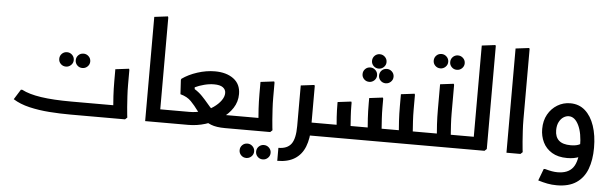

<svg xmlns="http://www.w3.org/2000/svg" viewBox="-55 -963 4369 1369"><g transform="rotate(5 2129.0 -279.0)"><path d="M403 -338Q381 -338 366 -353Q351 -368 351 -389Q351 -411 366 -426Q381 -441 403 -441Q424 -441 439.5 -426Q455 -411 455 -389Q455 -368 439.5 -353Q424 -338 403 -338ZM521 -338Q499 -338 484 -353Q469 -368 469 -389Q469 -411 484 -426Q499 -441 521 -441Q542 -441 557.5 -426Q573 -411 573 -389Q573 -368 557.5 -353Q542 -338 521 -338Z M465 0Q390 0 314 -5.5Q238 -11 170 -27Q102 -43 53 -74L98 -146H108Q159 -119 246 -106Q333 -93 465 -93H763L761 0ZM765 0 768 -42Q768 -42 765 -74.5Q762 -107 759 -158Q756 -209 756 -265V-350L853 -362L856 -354V-247Q856 -206 858.5 -165Q861 -124 863.5 -89.5Q866 -55 868.5 -34.5Q871 -14 871 -14L856 0ZM670 0V-93H776V0ZM670 0Q659 0 654.5 -14Q650 -28 650 -48Q650 -68 654.5 -80.5Q659 -93 670 -93Z M1100 0 1000 -1V-746L1097 -758L1100 -749ZM1000 0V-93H1186V0ZM1186 0V-93Q1198 -93 1202 -80.5Q1206 -68 1206 -47Q1206 -27 1202 -13.5Q1198 0 1186 0Z M1186 0V-93H1309Q1357 -93 1401 -107Q1445 -121 1478.5 -144.5Q1512 -168 1531.5 -195.5Q1551 -223 1551 -249Q1551 -274 1530.5 -289Q1510 -304 1467 -304Q1433 -304 1396.5 -294.5Q1360 -285 1331 -271L1332 -258Q1363 -239 1387 -214Q1411 -189 1431 -165Q1451 -141 1465.5 -126.5Q1480 -112 1494 -105Q1508 -98 1526 -95.5Q1544 -93 1572 -93H1709V0H1572Q1509 0 1471 -15Q1433 -30 1409 -55.5Q1385 -81 1363 -109Q1340 -141 1311.5 -170.5Q1283 -200 1234 -213L1228 -315L1231 -323Q1277 -356 1340.5 -376.5Q1404 -397 1465 -397Q1548 -397 1599 -359Q1650 -321 1650 -250Q1650 -195 1620.5 -149.5Q1591 -104 1541 -70.5Q1491 -37 1431 -18.5Q1371 0 1309 0ZM1186 0Q1175 0 1170.5 -13.5Q1166 -27 1166 -48Q1166 -68 1170.5 -80.5Q1175 -93 1186 -93ZM1709 0V-93Q1721 -93 1725 -80.5Q1729 -68 1729 -47Q1729 -27 1725 -13.5Q1721 0 1709 0Z M1741 199Q1719 199 1704 184Q1689 169 1689 148Q1689 126 1704 111Q1719 96 1741 96Q1762 96 1777.5 111Q1793 126 1793 148Q1793 169 1777.5 184Q1762 199 1741 199ZM1859 199Q1837 199 1822 184Q1807 169 1807 148Q1807 126 1822 111Q1837 96 1859 96Q1880 96 1895.5 111Q1911 126 1911 148Q1911 169 1895.5 184Q1880 199 1859 199Z M1804 0 1807 -42Q1807 -42 1804 -74.5Q1801 -107 1798 -158Q1795 -209 1795 -265V-350L1892 -362L1895 -354V-247Q1895 -206 1897.5 -165Q1900 -124 1902.5 -89.5Q1905 -55 1907.5 -34.5Q1910 -14 1910 -14L1895 0ZM1709 0V-93H1815V0ZM1709 0Q1698 0 1693.5 -13.5Q1689 -27 1689 -48Q1689 -68 1693.5 -80.5Q1698 -93 1709 -93Z M2163 0V-93H2269V0ZM2269 0V-93Q2281 -93 2285 -80.5Q2289 -68 2289 -47Q2289 -27 2285 -13.5Q2281 0 2269 0ZM1963 200V107Q2026 107 2054.5 69Q2083 31 2083 -60V-350L2180 -362L2183 -354V-60Q2183 21 2160 79.5Q2137 138 2088 169Q2039 200 1963 200Z M2567 -418Q2545 -418 2530 -433Q2515 -448 2515 -469Q2515 -491 2530 -506Q2545 -521 2567 -521Q2588 -521 2603.5 -506Q2619 -491 2619 -469Q2619 -448 2603.5 -433Q2588 -418 2567 -418ZM2685 -418Q2663 -418 2648 -433Q2633 -448 2633 -469Q2633 -491 2648 -506Q2663 -521 2685 -521Q2706 -521 2721.5 -506Q2737 -491 2737 -469Q2737 -448 2721.5 -433Q2706 -418 2685 -418ZM2626 -518Q2604 -518 2589 -533Q2574 -548 2574 -569Q2574 -591 2589 -606Q2604 -621 2626 -621Q2647 -621 2662.5 -606Q2678 -591 2678 -569Q2678 -548 2662.5 -533Q2647 -518 2626 -518Z M2880 0V-93H2986V0ZM2986 0V-93Q2998 -93 3002 -80.5Q3006 -68 3006 -47Q3006 -27 3002 -13.5Q2998 0 2986 0ZM2269 0V-93H2843V0ZM2586 0 2589 -42Q2589 -42 2586 -74.5Q2583 -107 2580 -158Q2577 -209 2577 -265V-303L2674 -315L2677 -307V-247Q2677 -206 2679.5 -165Q2682 -124 2684.5 -89.5Q2687 -55 2689.5 -34.5Q2692 -14 2692 -14L2677 0ZM2364 0 2367 -42Q2367 -42 2364 -71.5Q2361 -101 2358 -147.5Q2355 -194 2355 -246V-255L2452 -267L2455 -259V-238Q2455 -201 2457.5 -161.5Q2460 -122 2462.5 -88.5Q2465 -55 2467.5 -34.5Q2470 -14 2470 -14L2455 0ZM2809 0 2812 -42Q2812 -42 2809 -74.5Q2806 -107 2803 -158Q2800 -209 2800 -265V-350L2897 -362L2900 -354V-247Q2900 -206 2902.5 -165Q2905 -124 2907.5 -89.5Q2910 -55 2912.5 -34.5Q2915 -14 2915 -14L2900 0ZM2269 0Q2258 0 2253.5 -14Q2249 -28 2249 -48Q2249 -68 2253.5 -80.5Q2258 -93 2269 -93Z M3064 -558Q3042 -558 3027 -573Q3012 -588 3012 -609Q3012 -631 3027 -646Q3042 -661 3064 -661Q3085 -661 3100.5 -646Q3116 -631 3116 -609Q3116 -588 3100.5 -573Q3085 -558 3064 -558ZM3182 -558Q3160 -558 3145 -573Q3130 -588 3130 -609Q3130 -631 3145 -646Q3160 -661 3182 -661Q3203 -661 3218.5 -646Q3234 -631 3234 -609Q3234 -588 3218.5 -573Q3203 -558 3182 -558Z M3143 0V-93H3258V0ZM3258 0V-93Q3270 -93 3274 -80.5Q3278 -68 3278 -47Q3278 -27 3274 -13.5Q3270 0 3258 0ZM3072 -329V-445L3169 -457L3172 -449V-329ZM3081 0 3084 -42Q3084 -42 3081 -74.5Q3078 -107 3075 -158Q3072 -209 3072 -265V-350L3169 -362L3172 -354V-247Q3172 -206 3174.5 -165Q3177 -124 3179.5 -89.5Q3182 -55 3184.5 -34.5Q3187 -14 3187 -14L3172 0ZM2986 0V-93H3092V0ZM2986 0Q2975 0 2970.5 -14Q2966 -28 2966 -48Q2966 -68 2970.5 -80.5Q2975 -93 2986 -93Z M3344 0V-746L3441 -758L3444 -750V-14L3429 0ZM3258 0V-93H3405V0ZM3258 0Q3247 0 3242.5 -13.5Q3238 -27 3238 -48Q3238 -68 3242.5 -80.5Q3247 -93 3258 -93Z M3586 0V-746L3683 -758L3686 -749V-247Q3686 -206 3688.5 -165Q3691 -124 3693.5 -89.5Q3696 -55 3698.5 -34.5Q3701 -14 3701 -14L3686 0Z M4020 0Q3954 0 3910.5 -26.5Q3867 -53 3846 -96.5Q3825 -140 3825 -191Q3825 -251 3850 -295.5Q3875 -340 3917 -365.5Q3959 -391 4009 -391Q4072 -391 4115.5 -352.5Q4159 -314 4182 -246Q4205 -178 4205 -89H4105Q4105 -185 4077.5 -241.5Q4050 -298 4007 -298Q3987 -298 3968.5 -286Q3950 -274 3937.5 -250Q3925 -226 3925 -191Q3925 -143 3952.5 -118Q3980 -93 4037 -93Q4070 -93 4091.5 -101Q4113 -109 4128 -126L4168 -60Q4145 -33 4108.5 -16.5Q4072 0 4020 0ZM3963 200Q3928 200 3896.5 194Q3865 188 3829 177L3861 92H3871Q3900 100 3920.5 103.5Q3941 107 3961 107Q4036 107 4070.5 62Q4105 17 4105 -89H4205Q4205 -2 4180.5 63Q4156 128 4102.5 164Q4049 200 3963 200Z"/></g></svg>

Font: Fustat SemiBold
Style: Regular
Weight: 600
Designer: Mohamed Gaber, Khaled Hosny, Laura Garcia Mut
Foundry: Kief Type Foundry, Alif Type Foundry, Hard Type Foundry
Version: Version 1.007